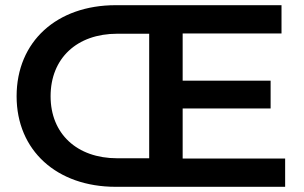

<svg xmlns="http://www.w3.org/2000/svg" viewBox="-20 -720 1171 740"><path d="M684 -109V-302H1023V-409H684V-591H1065V-700H426C199 -700 44 -560 44 -349C44 -140 199 0 426 0H1079V-109ZM432 -110C276 -110 175 -205 175 -349C175 -495 276 -590 432 -590H555V-110Z"/></svg>

Font: Montserrat Lite SemiBold
Style: Regular
Weight: 600
Designer: Julieta Ulanovsky
Foundry: Julieta Ulanovsky
Version: Version 7.200;PS 007.200;hotconv 1.0.88;makeotf.lib2.5.64775